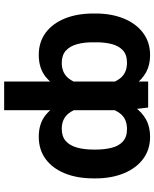

<svg xmlns="http://www.w3.org/2000/svg" viewBox="76 -844 777 970"><g transform="rotate(-90 465.0 -359.5)"><path d="M881.3 -275.4V-265.6Q881.3 -185.1 855.7 -122.8Q830.1 -60.5 783 -25.4Q735.8 9.8 670.9 9.8Q621.1 9.8 584.2 -10.5Q547.4 -30.8 522 -67.1Q496.6 -103.5 481.2 -152.8Q465.8 -202.1 458.5 -260.7V-275.9Q468.3 -357.4 492.7 -419.7Q517.1 -481.9 560.8 -517.3Q604.5 -552.7 671.9 -552.7Q736.8 -552.7 783.7 -518.1Q830.6 -483.4 856 -421.1Q881.3 -358.9 881.3 -275.4ZM735.8 -265.6V-275.4Q736.3 -322.8 726.3 -359.1Q716.3 -395.5 693.4 -416Q670.4 -436.5 631.3 -436.5Q579.1 -436.5 551 -398.7Q522.9 -360.8 517.6 -296.9V-240.7Q524.9 -180.2 552.2 -143.6Q579.6 -106.9 632.3 -106.9Q673.3 -106.9 695.8 -128.2Q718.3 -149.4 727.3 -185.5Q736.3 -221.7 735.8 -265.6ZM392.6 -116.2V-727.5H537.6V0H406.2ZM48.3 -265.6V-275.4Q48.3 -358.9 73.7 -421.1Q99.1 -483.4 146.2 -518.1Q193.4 -552.7 258.8 -552.7Q325.7 -552.7 369.1 -517.3Q412.6 -481.9 437 -419.7Q461.4 -357.4 470.7 -275.9V-260.7Q463.9 -202.1 448.5 -152.8Q433.1 -103.5 407.7 -67.1Q382.3 -30.8 345.5 -10.5Q308.6 9.8 258.3 9.8Q193.8 9.8 146.7 -25.4Q99.6 -60.5 74 -122.8Q48.3 -185.1 48.3 -265.6ZM193.8 -275.4V-265.6Q193.8 -221.7 202.6 -185.5Q211.4 -149.4 234.1 -128.2Q256.8 -106.9 297.9 -106.9Q350.6 -106.9 377.7 -143.6Q404.8 -180.2 411.6 -240.7V-296.9Q406.7 -360.8 378.9 -398.7Q351.1 -436.5 298.8 -436.5Q259.8 -436.5 236.8 -416Q213.9 -395.5 203.9 -359.1Q193.8 -322.8 193.8 -275.4Z"/></g></svg>

Font: Inter 28pt
Style: Bold
Weight: 700
Designer: Rasmus Andersson
Foundry: rsms
Version: Version 4.001;git-66647c0bb